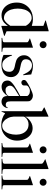

<svg xmlns="http://www.w3.org/2000/svg" viewBox="1076 -1842 771 2962"><g transform="rotate(90 1461.0 -360.5)"><path d="M379 3V-97H378Q372 -88 360 -72Q348 -56 329 -39Q310 -22 281.5 -10.5Q253 1 214 1Q160 1 116 -28Q72 -57 45.5 -110Q19 -163 19 -236Q19 -307 51.5 -362.5Q84 -418 141.5 -450.5Q199 -483 274 -483Q304 -483 330.5 -478Q357 -473 379 -466V-645L295 -676V-682L454 -726H462V-77Q468 -74 482.5 -67.5Q497 -61 512 -55Q527 -49 533 -46V-39L385 3ZM263 -36Q282 -36 304.5 -53Q327 -70 347 -93.5Q367 -117 378 -135V-373Q356 -414 322 -439Q288 -464 259 -464Q208 -464 175.5 -433.5Q143 -403 127.5 -353.5Q112 -304 112 -249Q112 -194 128 -145.5Q144 -97 177.5 -66.5Q211 -36 263 -36Z M669 -587Q647 -587 631 -603Q615 -619 615 -641Q615 -664 630.5 -679Q646 -694 669 -694Q692 -694 707.5 -679Q723 -664 723 -641Q723 -618 707.5 -602.5Q692 -587 669 -587ZM564 0V-10Q586 -12 609 -17.5Q632 -23 632 -42V-385Q632 -393 630.5 -399Q629 -405 622 -410Q603 -423 574 -433V-439L709 -483H715V-36Q715 -23 725.5 -18.5Q736 -14 751 -13.5Q766 -13 779 -10V0Z M982 2Q895 2 827 -29V-161H835Q847 -125 865.5 -90.5Q884 -56 912 -33Q940 -10 982 -10Q1030 -10 1058.5 -37.5Q1087 -65 1087 -122Q1087 -153 1067.5 -173.5Q1048 -194 1014 -201Q987 -206 962 -212Q937 -218 917 -225Q879 -238 855.5 -270Q832 -302 832 -347Q832 -388 854.5 -418.5Q877 -449 913.5 -466Q950 -483 993 -483Q1035 -483 1067 -475.5Q1099 -468 1128 -457L1140 -333L1132 -331Q1113 -371 1094 -402Q1075 -433 1049 -451Q1023 -469 985 -469Q949 -469 921.5 -444.5Q894 -420 894 -376Q894 -339 915 -323Q936 -307 968 -299Q978 -297 996.5 -293Q1015 -289 1033 -285Q1051 -281 1061 -278Q1106 -267 1137.5 -232Q1169 -197 1169 -146Q1169 -94 1143.5 -61.5Q1118 -29 1075.5 -13.5Q1033 2 982 2Z M1548 1Q1514 1 1487.5 -19Q1461 -39 1461 -89L1459 -90Q1439 -58 1402 -29Q1365 0 1315 0Q1279 0 1250.5 -22.5Q1222 -45 1222 -94Q1222 -123 1245 -148Q1268 -173 1299.5 -194Q1331 -215 1359 -231Q1373 -240 1394 -251.5Q1415 -263 1434 -273Q1453 -283 1461 -288V-391Q1461 -405 1439 -421Q1417 -437 1383 -437Q1364 -437 1344.5 -428.5Q1325 -420 1311.5 -408Q1298 -396 1298 -386V-341Q1298 -327 1283.5 -316Q1269 -305 1252 -305Q1236 -305 1224.5 -316.5Q1213 -328 1213 -343Q1213 -367 1232.5 -381.5Q1252 -396 1272 -408Q1302 -426 1337 -443Q1372 -460 1404 -471.5Q1436 -483 1455 -483Q1481 -483 1504 -469.5Q1527 -456 1537 -436Q1541 -429 1542 -411.5Q1543 -394 1543 -377V-138Q1543 -92 1557.5 -78Q1572 -64 1592 -64Q1615 -64 1626 -73.5Q1637 -83 1641 -98H1647Q1645 -58 1617 -28.5Q1589 1 1548 1ZM1366 -61Q1392 -61 1412 -67Q1432 -73 1449 -90Q1461 -101 1461 -118V-272Q1438 -256 1411 -240.5Q1384 -225 1358.5 -208Q1333 -191 1317 -172Q1301 -153 1301 -129Q1301 -103 1319 -82Q1337 -61 1366 -61Z M1914 5Q1857 5 1810 -10.5Q1763 -26 1731 -53H1726L1702 1H1695V-622L1637 -655V-661L1771 -722H1779V-366H1780Q1793 -395 1820 -420.5Q1847 -446 1882.5 -462.5Q1918 -479 1954 -479Q2016 -479 2059.5 -445Q2103 -411 2126 -356.5Q2149 -302 2149 -238Q2149 -170 2118.5 -114.5Q2088 -59 2035 -27Q1982 5 1914 5ZM1917 -9Q1962 -9 1993 -38.5Q2024 -68 2040.5 -117Q2057 -166 2057 -224Q2057 -276 2039.5 -319.5Q2022 -363 1986.5 -389.5Q1951 -416 1898 -416Q1864 -416 1837 -402Q1810 -388 1794 -369.5Q1778 -351 1778 -338Q1778 -335 1778 -314Q1778 -293 1778 -265.5Q1778 -238 1778 -216Q1778 -194 1778 -189Q1780 -142 1799.5 -101Q1819 -60 1850 -34.5Q1881 -9 1917 -9Z M2291 -587Q2269 -587 2253 -603Q2237 -619 2237 -641Q2237 -664 2252.5 -679Q2268 -694 2291 -694Q2314 -694 2329.5 -679Q2345 -664 2345 -641Q2345 -618 2329.5 -602.5Q2314 -587 2291 -587ZM2186 0V-10Q2208 -12 2231 -17.5Q2254 -23 2254 -42V-385Q2254 -393 2252.5 -399Q2251 -405 2244 -410Q2225 -423 2196 -433V-439L2331 -483H2337V-36Q2337 -23 2347.5 -18.5Q2358 -14 2373 -13.5Q2388 -13 2401 -10V0Z M2429 0V-11Q2475 -14 2490 -21Q2505 -27 2505 -43V-618Q2505 -629 2493.5 -638Q2482 -647 2468 -655Q2450 -665 2438 -670V-676L2581 -723H2588V-38Q2588 -23 2598 -18.5Q2608 -14 2625 -13.5Q2642 -13 2662 -11V0Z M2791 -587Q2769 -587 2753 -603Q2737 -619 2737 -641Q2737 -664 2752.5 -679Q2768 -694 2791 -694Q2814 -694 2829.5 -679Q2845 -664 2845 -641Q2845 -618 2829.5 -602.5Q2814 -587 2791 -587ZM2686 0V-10Q2708 -12 2731 -17.5Q2754 -23 2754 -42V-385Q2754 -393 2752.5 -399Q2751 -405 2744 -410Q2725 -423 2696 -433V-439L2831 -483H2837V-36Q2837 -23 2847.5 -18.5Q2858 -14 2873 -13.5Q2888 -13 2901 -10V0Z"/></g></svg>

Font: Mulat Addis
Style: Regular
Weight: 400
Designer: Fasil fikreab
Version: Version 1.001; ttfautohint (v1.8.3)